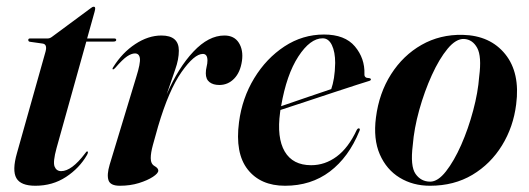

<svg xmlns="http://www.w3.org/2000/svg" viewBox="-20 -556 1610 584"><path d="M109.5 -423.5 70.5 -429Q66 -430 66 -434.5Q66 -439 71.5 -439H124.5Q131.5 -439 137.5 -443.5L256.5 -531.5Q261 -535.5 265.5 -535.5Q269.5 -535.5 269.5 -530Q269.5 -527 267.5 -519.5L245 -439H327.5Q333.5 -439 333.5 -434.5Q333.5 -429.5 324.5 -429.5H242.5L152 -105.5Q140.5 -63.5 146 -49.5Q151.5 -35.5 166 -35.5Q198 -35.5 238.5 -89Q243 -96 245.5 -95.5Q250 -94.5 244.5 -84.5Q221.5 -44.5 180.8 -17.8Q140 9 87.5 9Q43 9 29.8 -14.2Q16.5 -37.5 31.5 -90L118.5 -399Q124.5 -421.5 109.5 -423.5Z M323.5 -345Q320.5 -346 324.5 -352Q352 -396 391.5 -422Q431 -448 471 -448Q524 -448 524 -402Q524 -375.5 513 -344.8Q502 -314 487 -269Q522.5 -350.5 568.5 -399.2Q614.5 -448 662.5 -448Q692.5 -448 706.5 -425.8Q720.5 -403.5 716 -371Q711 -336 692.2 -316.8Q673.5 -297.5 647 -297.5Q628.5 -297.5 617.2 -306.2Q606 -315 606 -333Q606 -343.5 608.5 -353.2Q611 -363 611 -372Q611 -392 597 -392Q571 -392 532.2 -337Q493.5 -282 461 -172Q451.5 -138.5 445 -114.8Q438.5 -91 438.5 -75Q438.5 -57.5 450 -51Q461.5 -44.5 461.5 -37Q461.5 -29 445.2 -18.2Q429 -7.5 402.5 0.8Q376 9 344.5 9Q315.5 9 310 -7.8Q304.5 -24.5 313.5 -55L394.5 -322Q407.5 -363.5 405.5 -378.5Q403.5 -393.5 390.5 -393.5Q380 -393.5 366.5 -384.5Q353 -375.5 330.5 -349.5Q326 -344.5 323.5 -345Z M1073 -157Q1040.5 -77.5 983.2 -34.2Q926 9 847 9Q772.5 9 733.5 -40.5Q694.5 -90 707 -184.5Q716.5 -257.5 753.2 -318Q790 -378.5 845.2 -414.8Q900.5 -451 965.5 -451Q1029 -451 1059.5 -414.8Q1090 -378.5 1088.5 -331Q1087.5 -318.5 1102 -318.5Q1107.5 -318 1108 -315Q1109 -312 1103.5 -310Q1096 -308 1066 -298.2Q1036 -288.5 994.5 -274.8Q953 -261 910 -246.8Q867 -232.5 833 -221.5Q832.5 -218 832 -214.5Q821.5 -137 846 -95.2Q870.5 -53.5 926.5 -53.5Q968.5 -53.5 1004 -79.8Q1039.5 -106 1065 -160.5Q1068.5 -166.5 1072 -165.5Q1076.5 -164.5 1073 -157ZM961.5 -439.5Q923.5 -439.5 887.5 -384.2Q851.5 -329 835 -233Q873 -246 917.2 -261.2Q961.5 -276.5 987.5 -285Q992.5 -299 995.8 -318.8Q999 -338.5 999.5 -364.5Q999.5 -398 989.5 -418.8Q979.5 -439.5 961.5 -439.5Z M1387.5 -450Q1471 -448 1516.8 -391.2Q1562.5 -334.5 1550 -238.5Q1541.5 -170 1507 -113.8Q1472.5 -57.5 1416.8 -24.2Q1361 9 1288 9Q1236 9 1195.8 -15.5Q1155.5 -40 1135.2 -86.5Q1115 -133 1123.5 -198.5Q1133 -273 1169.5 -330.2Q1206 -387.5 1262.2 -419.5Q1318.5 -451.5 1387.5 -450ZM1288.5 -3.5Q1312 -3.5 1336.5 -34.8Q1361 -66 1382.8 -115.2Q1404.5 -164.5 1419.2 -219.8Q1434 -275 1437.5 -323Q1445.5 -384.5 1431.5 -410.2Q1417.5 -436 1391.5 -437.5Q1367 -438.5 1341.5 -407.8Q1316 -377 1293.5 -327.5Q1271 -278 1255.2 -221.5Q1239.5 -165 1235.5 -114.5Q1227.5 -50.5 1244 -27Q1260.5 -3.5 1288.5 -3.5Z"/></svg>

Font: Fraunces 144pt S000 SemiBold
Style: Italic
Weight: 600
Italic angle: -16°
Version: Version 1.000; ttfautohint (v1.8.3)